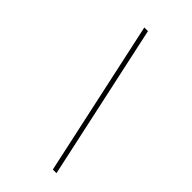

<svg xmlns="http://www.w3.org/2000/svg" viewBox="-281 -856 1082 1082"><g transform="rotate(45 260.0 -315.0)"><path d="M381 150 179.5 -780.5H208.5L410 150Z"/></g></svg>

Font: Bodoni Moda 9pt Black
Style: Italic
Weight: 900
Italic angle: -13°
Designer: Owen Earl
Foundry: indestructible type
Version: Version 2.004